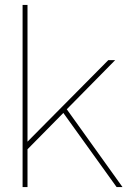

<svg xmlns="http://www.w3.org/2000/svg" viewBox="-20 -762 519 782"><path d="M455 0H479L252 -317L449 -517H421L92 -185V-742H72V0H92V-154L238 -302Z"/></svg>

Font: Argentum Sans Thin
Style: Regular
Weight: 250
Designer: Julieta Ulanovsky
Foundry: Julieta Ulanovsky
Version: Version 5.001;February 15, 2019;FontCreator 11.5.0.2425 64-b